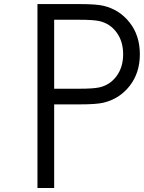

<svg xmlns="http://www.w3.org/2000/svg" viewBox="-20 -937 717 957"><path d="M375.7 -494.8Q445.3 -494.8 474.6 -501.3Q528 -513 560.9 -557.6Q593.8 -602.2 593.8 -666.7Q593.8 -731.1 560.9 -775.7Q528 -820.3 474.6 -832Q445.3 -838.5 375.7 -838.5H250V-494.8ZM250 0H166.7V-916.7H375.7Q459.6 -916.7 495.4 -908.2Q575.5 -889.3 626.3 -824.5Q677.1 -759.8 677.1 -666.7Q677.1 -573.6 626.3 -508.8Q575.5 -444 495.4 -425.1Q459.6 -416.7 375.7 -416.7H250Z"/></svg>

Font: Monoid
Style: Regular
Weight: 400
Width: 4
Monospace: yes
Designer: Andreas Larsen (@larsenwork)
Version: Version 0.61